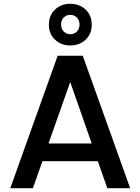

<svg xmlns="http://www.w3.org/2000/svg" viewBox="-20 -989 737 1009"><path d="M462 -859Q462 -810 429.5 -780Q397 -750 349 -750Q302 -750 269.5 -780Q237 -810 237 -859Q237 -909 269.5 -939Q302 -969 349 -969Q397 -969 429.5 -939Q462 -909 462 -859ZM398 -860Q398 -883 384 -897Q370 -911 349 -911Q329 -911 315 -897Q301 -883 301 -860Q301 -838 315 -823.5Q329 -809 349 -809Q370 -809 384 -823.5Q398 -838 398 -860ZM494 -142H203L153 0H34L283 -696H415L664 0H544ZM462 -235 349 -558 235 -235Z"/></svg>

Font: Fz Poppins Med
Style: Regular
Weight: 500
Designer: Ninad Kale (Devanagari), Jonny Pinhorn (Latin)
Foundry: Indian Type Foundry
Version: Vit hóa bi Vntype.Com & FontZin.Com